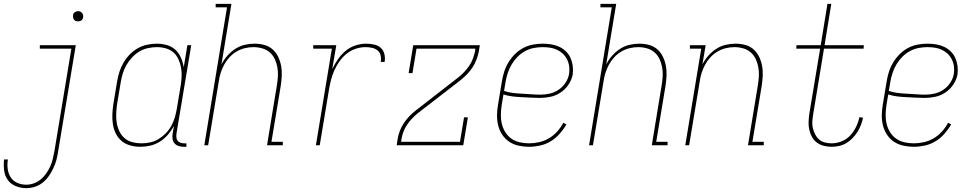

<svg xmlns="http://www.w3.org/2000/svg" viewBox="-41 -755 5061 998"><path d="M96 223Q67 223 41 212.5Q15 202 -0.5 180.5Q-16 159 -19.5 131Q-23 103 -20 74H0Q-4 99 -1 123Q2 147 14.5 166.5Q27 186 49 195.5Q71 205 96 205Q115 205 135 198Q155 191 171.5 177Q188 163 200 145.5Q212 128 220.5 109Q229 90 233.5 70Q238 50 242 30L330 -502H166V-520H353L261 33Q258 55 252 77Q246 99 236 120Q226 141 212.5 160.5Q199 180 180.5 194.5Q162 209 140 216Q118 223 96 223ZM364 -644Q358 -644 352.5 -646Q347 -648 343.5 -653Q340 -658 339 -664Q338 -670 339 -676Q339 -681 341.5 -685Q344 -689 348 -691.5Q352 -694 356 -695.5Q360 -697 365 -697Q371 -697 376.5 -694.5Q382 -692 386 -687Q390 -682 391 -676Q392 -670 391 -664Q390 -659 387.5 -655Q385 -651 381.5 -648.5Q378 -646 373.5 -645Q369 -644 364 -644Z M688 8Q661 8 636 1Q611 -6 592 -21.5Q573 -37 561.5 -60Q550 -83 546 -108Q542 -133 543 -159.5Q544 -186 548 -213L568 -333Q572 -358 580 -382.5Q588 -407 601.5 -430Q615 -453 633.5 -472Q652 -491 675 -504Q698 -517 723.5 -522.5Q749 -528 774 -528Q801 -528 827 -520.5Q853 -513 871 -496Q889 -479 899.5 -455Q910 -431 914 -405L933 -520H953L876 -59Q875 -49 876 -39.5Q877 -30 882.5 -23Q888 -16 897.5 -13Q907 -10 916 -10H928V8H913Q900 8 887.5 4Q875 0 866.5 -9.5Q858 -19 856 -32Q854 -45 856 -59L863 -100Q850 -76 831.5 -54.5Q813 -33 789.5 -18.5Q766 -4 740 2Q714 8 688 8ZM694 -10Q717 -10 740 -15Q763 -20 783.5 -32.5Q804 -45 821 -62.5Q838 -80 849.5 -101Q861 -122 867.5 -144Q874 -166 878 -189L898 -309Q902 -333 903 -357Q904 -381 900 -403.5Q896 -426 886.5 -447Q877 -468 860.5 -482.5Q844 -497 821.5 -503.5Q799 -510 775 -510Q752 -510 728.5 -505Q705 -500 684.5 -488Q664 -476 647 -458Q630 -440 617.5 -419Q605 -398 598 -375.5Q591 -353 587 -330L567 -210Q564 -186 563 -162Q562 -138 566 -115Q570 -92 580 -71.5Q590 -51 607 -36.5Q624 -22 647 -16Q670 -10 694 -10Z M1021 0 1139 -717H1080V-735H1162L1110 -420Q1122 -444 1140.5 -465Q1159 -486 1182 -501Q1205 -516 1231 -522Q1257 -528 1283 -528Q1309 -528 1334 -521Q1359 -514 1377 -497.5Q1395 -481 1405.5 -458.5Q1416 -436 1420.5 -411Q1425 -386 1423.5 -359.5Q1422 -333 1418 -307L1370 -18H1429V0H1347L1398 -310Q1402 -334 1403.5 -357.5Q1405 -381 1401 -404Q1397 -427 1387.5 -447.5Q1378 -468 1361.5 -482.5Q1345 -497 1322.5 -503.5Q1300 -510 1276 -510Q1254 -510 1231.5 -504.5Q1209 -499 1188.5 -487Q1168 -475 1151.5 -457Q1135 -439 1124 -418.5Q1113 -398 1106 -376Q1099 -354 1096 -331L1041 0Z M1601 0 1684 -502H1587V-520H1707L1686 -396Q1699 -423 1716 -447.5Q1733 -472 1756 -491Q1779 -510 1807 -519Q1835 -528 1862 -528Q1883 -528 1903.5 -523.5Q1924 -519 1938 -506.5Q1952 -494 1957 -474Q1962 -454 1958 -433H1938Q1941 -450 1937.5 -466.5Q1934 -483 1921.5 -493Q1909 -503 1892.5 -506.5Q1876 -510 1859 -510Q1834 -510 1808 -501.5Q1782 -493 1761 -476Q1740 -459 1724 -436.5Q1708 -414 1697 -389.5Q1686 -365 1679.5 -339.5Q1673 -314 1669 -289L1621 0Z M2021 0 2026 -33Q2029 -53 2037 -74Q2045 -95 2057.5 -114Q2070 -133 2085.5 -149.5Q2101 -166 2119 -180L2343 -354Q2359 -367 2373 -382Q2387 -397 2398.5 -414Q2410 -431 2417 -450Q2424 -469 2428 -488L2430 -502H2124L2103 -375H2083L2107 -520H2453L2448 -488Q2444 -467 2436 -446Q2428 -425 2416 -406Q2404 -387 2388 -370.5Q2372 -354 2355 -340L2130 -166Q2114 -153 2100 -138Q2086 -123 2074.5 -106Q2063 -89 2056 -70Q2049 -51 2046 -33L2044 -18H2350L2371 -145H2391L2367 0Z M2709 8Q2681 8 2654 2Q2627 -4 2605.5 -18.5Q2584 -33 2569.5 -55Q2555 -77 2548.5 -103Q2542 -129 2542.5 -157Q2543 -185 2548 -213L2568 -333Q2572 -358 2580 -383Q2588 -408 2602 -431Q2616 -454 2635.5 -473.5Q2655 -493 2678.5 -505.5Q2702 -518 2728 -523Q2754 -528 2780 -528Q2802 -528 2824 -524.5Q2846 -521 2865.5 -512Q2885 -503 2900.5 -488Q2916 -473 2924.5 -454Q2933 -435 2936 -413Q2939 -391 2936 -368Q2931 -341 2914.5 -316Q2898 -291 2873.5 -274.5Q2849 -258 2821 -252Q2793 -246 2765 -246Q2741 -246 2717.5 -247.5Q2694 -249 2669.5 -250Q2645 -251 2621.5 -254Q2598 -257 2576 -264L2567 -210Q2563 -185 2562.5 -160Q2562 -135 2567.5 -111.5Q2573 -88 2585.5 -68Q2598 -48 2617 -34.5Q2636 -21 2660 -15.5Q2684 -10 2709 -10Q2735 -10 2761.5 -16Q2788 -22 2812 -36Q2836 -50 2855 -71Q2874 -92 2887 -117L2903 -108Q2888 -82 2867.5 -59Q2847 -36 2821.5 -20.5Q2796 -5 2766.5 1.5Q2737 8 2709 8ZM2769 -263Q2792 -263 2816.5 -268.5Q2841 -274 2862.5 -288.5Q2884 -303 2898.5 -325Q2913 -347 2917 -371Q2920 -391 2917.5 -410Q2915 -429 2906.5 -446Q2898 -463 2885 -475.5Q2872 -488 2855 -496Q2838 -504 2819 -507Q2800 -510 2780 -510Q2757 -510 2733.5 -505.5Q2710 -501 2688 -489Q2666 -477 2648.5 -459Q2631 -441 2618.5 -420Q2606 -399 2598.5 -376Q2591 -353 2587 -330L2579 -282Q2601 -275 2624.5 -272Q2648 -269 2672.5 -268Q2697 -267 2720.5 -265Q2744 -263 2769 -263Z M3021 0 3139 -717H3080V-735H3162L3110 -420Q3122 -444 3140.5 -465Q3159 -486 3182 -501Q3205 -516 3231 -522Q3257 -528 3283 -528Q3309 -528 3334 -521Q3359 -514 3377 -497.5Q3395 -481 3405.5 -458.5Q3416 -436 3420.5 -411Q3425 -386 3423.5 -359.5Q3422 -333 3418 -307L3370 -18H3429V0H3347L3398 -310Q3402 -334 3403.5 -357.5Q3405 -381 3401 -404Q3397 -427 3387.5 -447.5Q3378 -468 3361.5 -482.5Q3345 -497 3322.5 -503.5Q3300 -510 3276 -510Q3254 -510 3231.5 -504.5Q3209 -499 3188.5 -487Q3168 -475 3151.5 -457Q3135 -439 3124 -418.5Q3113 -398 3106 -376Q3099 -354 3096 -331L3041 0Z M3521 0 3604 -502H3545V-520H3627L3610 -420Q3622 -444 3640.5 -465Q3659 -486 3682 -501Q3705 -516 3731 -522Q3757 -528 3783 -528Q3809 -528 3834 -521Q3859 -514 3877 -497.5Q3895 -481 3905.5 -458.5Q3916 -436 3920.5 -411Q3925 -386 3923.5 -359.5Q3922 -333 3918 -307L3870 -18H3929V0H3847L3898 -310Q3902 -334 3903.5 -357.5Q3905 -381 3901 -404Q3897 -427 3887.5 -447.5Q3878 -468 3861.5 -482.5Q3845 -497 3822.5 -503.5Q3800 -510 3776 -510Q3754 -510 3731.5 -504.5Q3709 -499 3688.5 -487Q3668 -475 3651.5 -457Q3635 -439 3624 -418.5Q3613 -398 3606 -376Q3599 -354 3596 -331L3541 0Z M4282 8Q4261 8 4241 3Q4221 -2 4205 -14Q4189 -26 4179.5 -43.5Q4170 -61 4165.5 -81Q4161 -101 4162 -122.5Q4163 -144 4166 -165L4222 -502H4098L4099 -520H4225L4260 -735H4280L4245 -520H4449L4448 -502H4242L4186 -162Q4183 -144 4181.5 -125.5Q4180 -107 4184 -89.5Q4188 -72 4196 -56.5Q4204 -41 4216.5 -30Q4229 -19 4246.5 -14.5Q4264 -10 4282 -10Q4308 -10 4334 -20.5Q4360 -31 4378.5 -51Q4397 -71 4409 -96Q4421 -121 4426 -146L4445 -143Q4441 -124 4434 -105.5Q4427 -87 4416 -69.5Q4405 -52 4390.5 -37Q4376 -22 4358.5 -11.5Q4341 -1 4321 3.5Q4301 8 4282 8Z M4709 8Q4681 8 4654 2Q4627 -4 4605.5 -18.5Q4584 -33 4569.5 -55Q4555 -77 4548.5 -103Q4542 -129 4542.5 -157Q4543 -185 4548 -213L4568 -333Q4572 -358 4580 -383Q4588 -408 4602 -431Q4616 -454 4635.5 -473.5Q4655 -493 4678.5 -505.5Q4702 -518 4728 -523Q4754 -528 4780 -528Q4802 -528 4824 -524.5Q4846 -521 4865.5 -512Q4885 -503 4900.5 -488Q4916 -473 4924.5 -454Q4933 -435 4936 -413Q4939 -391 4936 -368Q4931 -341 4914.5 -316Q4898 -291 4873.5 -274.5Q4849 -258 4821 -252Q4793 -246 4765 -246Q4741 -246 4717.5 -247.5Q4694 -249 4669.5 -250Q4645 -251 4621.5 -254Q4598 -257 4576 -264L4567 -210Q4563 -185 4562.5 -160Q4562 -135 4567.5 -111.5Q4573 -88 4585.5 -68Q4598 -48 4617 -34.5Q4636 -21 4660 -15.5Q4684 -10 4709 -10Q4735 -10 4761.5 -16Q4788 -22 4812 -36Q4836 -50 4855 -71Q4874 -92 4887 -117L4903 -108Q4888 -82 4867.5 -59Q4847 -36 4821.5 -20.5Q4796 -5 4766.5 1.5Q4737 8 4709 8ZM4769 -263Q4792 -263 4816.5 -268.5Q4841 -274 4862.5 -288.5Q4884 -303 4898.5 -325Q4913 -347 4917 -371Q4920 -391 4917.5 -410Q4915 -429 4906.5 -446Q4898 -463 4885 -475.5Q4872 -488 4855 -496Q4838 -504 4819 -507Q4800 -510 4780 -510Q4757 -510 4733.5 -505.5Q4710 -501 4688 -489Q4666 -477 4648.5 -459Q4631 -441 4618.5 -420Q4606 -399 4598.5 -376Q4591 -353 4587 -330L4579 -282Q4601 -275 4624.5 -272Q4648 -269 4672.5 -268Q4697 -267 4720.5 -265Q4744 -263 4769 -263Z"/></svg>

Font: Iosevka Curly Slab Thin
Style: Italic
Weight: 100
Italic angle: -9°
Monospace: yes
Designer: Belleve Invis
Foundry: Belleve Invis
Version: Version 22.1.2; ttfautohint (v1.8.4)